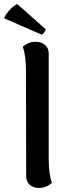

<svg xmlns="http://www.w3.org/2000/svg" viewBox="-39 -913 349 946"><path d="M90 -45 89 -564Q89 -640 73 -683Q83 -692 99.5 -699.5Q116 -707 137 -707Q165 -707 183 -691.5Q201 -676 201 -649V-131Q201 -53 217 -12Q189 13 153 13Q125 13 107.5 -2.5Q90 -18 90 -45ZM46 -893 186 -769Q187 -765 180 -755Q173 -745 167 -742L-19 -823Q-11 -843 9 -864.5Q29 -886 46 -893Z"/></svg>

Font: Arima Madurai
Style: Bold
Weight: 700
Designer: Joana Correia and Natanael Gama
Foundry: NDISCOVER
Version: Version 1.019